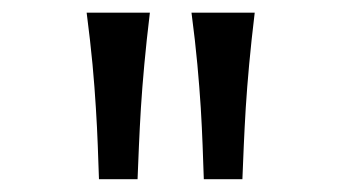

<svg xmlns="http://www.w3.org/2000/svg" viewBox="-20 -794 540 304"><path d="M302.7 -510.3Q301.8 -536.1 300.8 -563.7Q299.8 -591.3 297.9 -623Q295.9 -654.8 292.5 -691.9Q289.1 -729 283.2 -773.9H383.3Q377.9 -729 374.5 -691.9Q371.1 -654.8 369.1 -623Q367.2 -591.3 366 -563.7Q364.7 -536.1 363.8 -510.3ZM136.7 -510.3Q135.7 -536.1 134.8 -563.7Q133.8 -591.3 131.8 -623Q129.9 -654.8 126.5 -691.9Q123 -729 117.2 -773.9H217.3Q211.9 -729 208.5 -691.9Q205.1 -654.8 203.1 -623Q201.2 -591.3 200 -563.7Q198.7 -536.1 197.8 -510.3Z"/></svg>

Font: Andika FrenchTight
Style: Regular
Weight: 400
Designer: Victor Gaultney, Annie Olsen, Julie Remington, Don Collingsworth, Eric Hays, Becca Hirsbrunner
Foundry: SIL International
Version: Version 5.000 ; Dig1 Dig4Opn Dig7 LnSpcTght